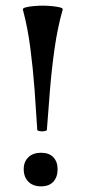

<svg xmlns="http://www.w3.org/2000/svg" viewBox="-20 -649 303 680"><path d="M61 -615Q60 -620 71.5 -623Q83 -626 100 -627.5Q117 -629 131 -629Q145 -629 162 -627.5Q179 -626 191.5 -623Q204 -620 202 -615Q184 -552 173.5 -478.5Q163 -405 157 -330.5Q151 -256 146 -189Q146 -186 137.5 -184.5Q129 -183 120.5 -184.5Q112 -186 112 -189Q108 -256 102.5 -330.5Q97 -405 87.5 -478.5Q78 -552 61 -615ZM125 11Q97 11 80.5 -5.5Q64 -22 64 -50Q64 -76 80.5 -92Q97 -108 125 -108Q154 -108 169 -92Q184 -76 184 -50Q184 -22 169 -5.5Q154 11 125 11Z"/></svg>

Font: Cormorant Infant Light
Style: Bold
Weight: 700
Version: Version 4.001